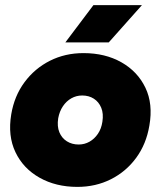

<svg xmlns="http://www.w3.org/2000/svg" viewBox="-20 -720 629 752"><path d="M283 12Q199 12 135 -24Q71 -60 40.5 -124Q10 -188 24 -272Q36 -344 76 -398Q116 -452 175.5 -482Q235 -512 307 -512Q392 -512 455.5 -476Q519 -440 549.5 -376.5Q580 -313 565 -228Q553 -156 513.5 -102Q474 -48 414.5 -18Q355 12 283 12ZM288 -154Q311 -154 330.5 -165Q350 -176 363.5 -196Q377 -216 381 -243Q386 -275 376.5 -298Q367 -321 347.5 -333.5Q328 -346 302 -346Q279 -346 259.5 -335Q240 -324 226.5 -304Q213 -284 208 -257Q203 -225 212.5 -202Q222 -179 242 -166.5Q262 -154 288 -154ZM236 -554 346 -700H536L406 -554Z"/></svg>

Font: Figtree Black
Style: Italic
Weight: 900
Italic angle: -9.5°
Foundry: Erik Kennedy
Version: Version 2.001;gftools[0.9.30]